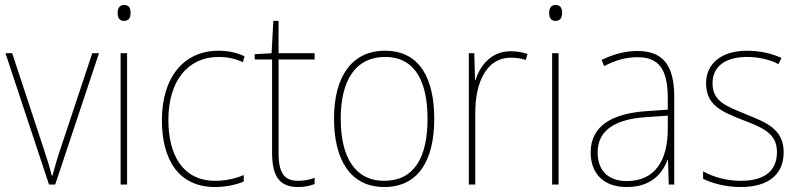

<svg xmlns="http://www.w3.org/2000/svg" viewBox="-20 -742 3213 772"><path d="M177 0H202L378 -528H351L223 -143C209 -102 201 -72 191 -36H188C179 -72 170 -102 156 -143L29 -528H2Z M479 -722C459 -722 453 -706 453 -690C453 -673 459 -658 478 -658C499 -658 505 -672 505 -690C505 -706 501 -722 479 -722ZM491 -528H465V0H491Z M845 10C890 10 932 0 960 -12V-38C927 -24 886 -15 846 -15C713 -15 657 -121 657 -260C657 -416 735 -513 859 -513C892 -513 925 -507 957 -492L963 -516C932 -530 899 -538 859 -538C717 -538 631 -429 631 -259C631 -101 697 10 845 10Z M1178 -15C1117 -15 1100 -55 1100 -130V-503H1245V-528H1100V-658H1079L1072 -528L1004 -524V-503H1074V-130C1074 -42 1097 10 1178 10C1207 10 1226 5 1245 -2V-27C1227 -20 1205 -15 1178 -15Z M1726 -264C1726 -423 1670 -538 1528 -538C1396 -538 1323 -436 1323 -265C1323 -97 1391 10 1525 10C1662 10 1726 -97 1726 -264ZM1350 -265C1350 -421 1411 -513 1528 -513C1653 -513 1699 -408 1699 -264C1699 -110 1646 -15 1525 -15C1406 -15 1350 -112 1350 -265Z M2033 -536C1955 -536 1910 -478 1892 -420H1890L1887 -528H1865V0H1891V-290C1891 -410 1936 -510 2033 -510C2057 -510 2076 -507 2094 -501L2101 -525C2081 -532 2058 -536 2033 -536Z M2214 -722C2194 -722 2188 -706 2188 -690C2188 -673 2194 -658 2213 -658C2234 -658 2240 -672 2240 -690C2240 -706 2236 -722 2214 -722ZM2226 -528H2200V0H2226Z M2543 -537C2493 -537 2444 -523 2399 -501L2409 -476C2458 -502 2501 -512 2543 -512C2627 -512 2665 -467 2665 -347V-301L2577 -295C2438 -285 2355 -234 2355 -129C2355 -49 2402 10 2500 10C2597 10 2642 -42 2664 -99H2666L2669 0H2691V-353C2691 -483 2643 -537 2543 -537ZM2578 -271 2665 -277V-220C2664 -98 2615 -14 2500 -14C2425 -14 2383 -57 2383 -129C2383 -220 2456 -263 2578 -271Z M3131 -130C3131 -226 3056 -251 2976 -284C2901 -315 2845 -334 2845 -407C2845 -477 2899 -513 2984 -513C3029 -513 3079 -502 3110 -484L3122 -509C3086 -526 3038 -538 2984 -538C2879 -538 2819 -485 2819 -407C2819 -317 2885 -292 2968 -259C3046 -229 3104 -206 3104 -131C3104 -59 3060 -15 2958 -15C2903 -15 2851 -29 2807 -53V-23C2839 -7 2894 10 2958 10C3074 10 3131 -44 3131 -130Z"/></svg>

Font: Noto Sans Gujarati UI SemiCondensed Thin
Style: Regular
Weight: 100
Width: 4
Designer: Jelle Bosma - Monotype Design Team, Universal Thirst
Foundry: Monotype Imaging Inc.
Version: Version 2.106